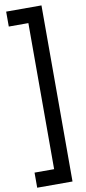

<svg xmlns="http://www.w3.org/2000/svg" viewBox="-116 -947 527 1178"><g transform="rotate(-10 147.5 -358.5)"><path d="M235 190H15V96H137V-814H15V-907H235Z"/></g></svg>

Font: Sinkin Sans 500 Medium
Style: 500 Medium
Weight: 500
Designer: Keith Bates
Foundry: K-Type
Version: Sinkin Sans (version 1.0)  by Keith Bates   •   © 2014   www